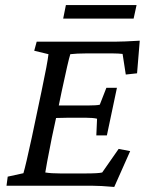

<svg xmlns="http://www.w3.org/2000/svg" viewBox="-20 -739 583 764"><path d="M242.2 -718.8H523.4L511.7 -665H231.4ZM363.3 -200.2 366.2 -266.6Q350.6 -270.5 322.3 -270.5H249Q242.7 -270.5 227.3 -270Q211.9 -269.5 203.1 -269.5L186.5 -192.4Q162.6 -71.8 160.2 -52.7Q183.6 -48.8 220.7 -48.8H317.4Q372.6 -48.8 386.7 -52.7L452.1 -146.5L498 -137.7L434.6 4.9Q379.4 0 344.7 0H5.9L10.7 -36.1L73.2 -49.8Q82.5 -81.1 106.4 -191.4L145.5 -377Q168.9 -487.8 172.9 -523.4L116.2 -537.1L126 -573.2H439.5Q469.7 -573.2 536.1 -577.1L525.4 -447.3L480.5 -442.4L467.8 -524.4Q450.2 -526.4 431.6 -526.4H319.3Q286.1 -526.4 259.8 -523.4Q252 -500 225.6 -376L213.9 -319.3H257.8H331.1Q363.8 -319.3 377 -322.3L403.3 -389.6H445.3L405.3 -200.2Z"/></svg>

Font: Crimson Pro
Style: Italic
Weight: 400
Italic angle: -12°
Designer: Jacques Le Bailly
Foundry: Baron von Fonthausen
Version: Version 1.003